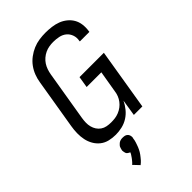

<svg xmlns="http://www.w3.org/2000/svg" viewBox="-291 -838 1182 1182"><g transform="rotate(-45 300.0 -247.5)"><path d="M218 8Q189 8 162 1.5Q135 -5 114 -21.5Q93 -38 79.5 -61.5Q66 -85 60.5 -111.5Q55 -138 55.5 -167Q56 -196 61 -225L115 -550Q119 -577 129 -603.5Q139 -630 156 -653.5Q173 -677 197 -695Q221 -713 247 -724Q273 -735 300.5 -739Q328 -743 355 -743Q382 -743 409 -739.5Q436 -736 459.5 -727Q483 -718 503 -702Q523 -686 535.5 -664.5Q548 -643 551.5 -616.5Q555 -590 551 -563L550 -555H467V-560Q472 -585 464 -607.5Q456 -630 438.5 -644.5Q421 -659 397 -664Q373 -669 348 -669Q331 -669 313 -666Q295 -663 278 -655Q261 -647 246.5 -634.5Q232 -622 222 -606.5Q212 -591 206 -573.5Q200 -556 197 -538L143 -213Q140 -194 139.5 -175.5Q139 -157 143.5 -139.5Q148 -122 157.5 -107.5Q167 -93 181.5 -83Q196 -73 214 -69.5Q232 -66 251 -66Q268 -66 284.5 -68Q301 -70 318.5 -77Q336 -84 350.5 -95Q365 -106 376 -120.5Q387 -135 393.5 -151.5Q400 -168 402 -185L426 -327H298L310 -401H522L456 0H382L399 -107Q387 -82 368.5 -59Q350 -36 325.5 -20.5Q301 -5 273 1.5Q245 8 218 8ZM193 248 157 210Q162 206 165.5 202.5Q169 199 172.5 194.5Q176 190 179.5 186Q183 182 186 177.5Q189 173 193 167Q197 161 199 158L200 156L204 147Q201 146 198 144.5Q195 143 192 141Q189 139 186.5 137Q184 135 182 132Q180 129 179.5 125.5Q179 122 178 119Q177 116 176.5 111Q176 106 176 104L177 99Q178 94 179.5 89.5Q181 85 182.5 80.5Q184 76 187 72.5Q190 69 194 65Q198 61 201.5 58.5Q205 56 209.5 54Q214 52 220 51Q226 50 228 50H235Q239 50 244 50.5Q249 51 253 52Q257 53 260.5 55Q264 57 267.5 60Q271 63 273 66.5Q275 70 276.5 74Q278 78 278.5 83.5Q279 89 279 91L277 99Q276 107 274.5 114.5Q273 122 270.5 129Q268 136 265.5 143.5Q263 151 260 158.5Q257 166 253.5 173Q250 180 246 187Q242 194 237 200.5Q232 207 227 213.5Q222 220 215 228Q208 236 205 238Z"/></g></svg>

Font: Iosevka Aile Oblique
Style: Regular
Weight: 400
Italic angle: -9°
Designer: Belleve Invis
Foundry: Belleve Invis
Version: Version 31.1.0; ttfautohint (v1.8.4)